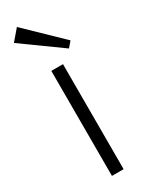

<svg xmlns="http://www.w3.org/2000/svg" viewBox="-208 -821 655 855"><g transform="rotate(-30 120.0 -393.0)"><path d="M150 -540V0H90V-540ZM232 -615 208 -587 8 -731 55 -786Z"/></g></svg>

Font: Pathway Extreme 8pt Thin
Style: Regular
Weight: 100
Version: Version 1.001;gftools[0.9.26]